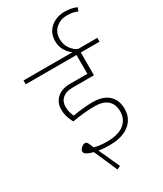

<svg xmlns="http://www.w3.org/2000/svg" viewBox="-279 -1046 1112 1307"><g transform="rotate(-30 277.0 -392.5)"><path d="M145 -384Q145 -360 149 -344.5Q153 -329 157.5 -318.5Q162 -308 163 -304Q251 -319 320 -319Q401 -319 444 -279.5Q487 -240 487 -171Q487 -97 432 -52Q377 -7 272 -7Q226 -7 190 -14L265 150L238 163L158 -20Q91 -37 91 -62Q91 -76 106 -90Q121 -104 136 -104Q145 -104 150.5 -97Q156 -90 164 -70Q166 -66 168 -60.5Q170 -55 173 -49Q214 -37 271 -37Q362 -37 407 -73.5Q452 -110 452 -171Q452 -227 418 -257.5Q384 -288 319 -288Q238 -288 141 -271Q138 -277 129.5 -295Q121 -313 115.5 -335.5Q110 -358 110 -383Q110 -436 147.5 -470Q185 -504 248 -504H386V-652H-13V-682H372Q345 -700 326 -732Q307 -764 307 -807Q307 -850 328 -882Q349 -914 384.5 -931Q420 -948 461 -948Q518 -948 556 -929L545 -902Q513 -918 461 -918Q413 -918 377 -887Q341 -856 341 -803Q341 -757 365.5 -724Q390 -691 418 -682H567V-652H420V-473H250Q201 -473 173 -449Q145 -425 145 -384Z"/></g></svg>

Font: FiraGO UltraLight
Style: Regular
Weight: 200
Designer: bBox Type
Foundry: bBox Type GmbH
Version: Version 1.001